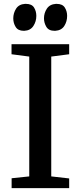

<svg xmlns="http://www.w3.org/2000/svg" viewBox="-20 -971 416 991"><path d="M102.5 -812Q73 -812 60.8 -832Q48.5 -852 48.5 -876Q48.5 -903.5 63 -926.2Q77.5 -949 109 -951H114Q144 -951 155.8 -932Q167.5 -913 167.5 -889Q167.5 -860 152.2 -836.8Q137 -813.5 105.5 -812ZM261 -812Q231.5 -812 219.2 -832.5Q207 -853 207 -876.5Q207 -904 222 -926.5Q237 -949 268.5 -951H272.5Q302.5 -951 314.5 -932Q326.5 -913 326.5 -889Q326.5 -860 311.8 -837Q297 -814 265.5 -812ZM131 -60.5V-679L39.5 -691V-743H337V-691L244.5 -679V-60.5L337 -50V0H40V-51Z"/></svg>

Font: Merriweather Medium
Style: Regular
Weight: 500
Version: Version 2.100